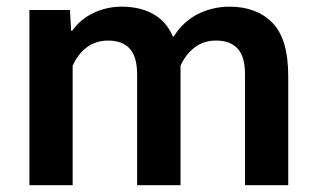

<svg xmlns="http://www.w3.org/2000/svg" viewBox="-20 -544 929 564"><path d="M66.4 0H193.4V-351.1Q209 -385.7 235.4 -405.3Q261.7 -424.8 297.9 -424.8Q339.4 -424.8 361.1 -401.1Q382.8 -377.4 382.8 -325.2V0H510.3V-351.1Q525.9 -385.3 552.7 -405.3Q579.6 -425.3 615.2 -424.8Q656.7 -424.8 678.2 -401.1Q699.7 -377.4 699.7 -326.2V0H826.7V-319.8Q826.7 -430.2 780 -477.3Q733.4 -524.4 654.8 -524.4Q604.5 -524.4 561.3 -502.7Q518.1 -481 490.2 -436.5H487.8Q469.2 -481 430.2 -502.7Q391.1 -524.4 337.9 -524.4Q293 -524.4 254.4 -505.9Q215.8 -487.3 191.9 -453.6H189L185.5 -514.6H66.4Z"/></svg>

Font: Roboto Flex
Style: wght 600 wdth 100 opsz 14.0 GRAD 0.00 slnt 0.00 XTRA 468 XOPQ 96 YOPQ 79 YTLC 514 YTUC 712 YTAS 750 YTDE -203.00 YTFI 738
Weight: 600
Designer: Berlow after Robertson
Foundry: Google
Version: Version 3.100